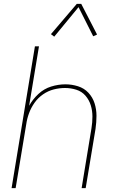

<svg xmlns="http://www.w3.org/2000/svg" viewBox="-20 -975 616 995"><path d="M40 0H61L116 -331Q120 -360 130.5 -388.5Q141 -417 159 -442.5Q177 -468 203 -486Q229 -504 258.5 -511.5Q288 -519 317 -519Q347 -519 375.5 -510Q404 -501 423 -479Q442 -457 450.5 -429Q459 -401 459 -371Q459 -341 454 -310L403 0H424L475 -307Q480 -341 480 -375Q480 -409 470 -440Q460 -471 438 -494.5Q416 -518 384 -528Q352 -538 319 -538Q282 -538 245 -526.5Q208 -515 179 -488Q150 -461 131 -427L182 -735H161ZM261 -785 387 -938 463 -787 483 -796 401 -955H378L244 -798Z"/></svg>

Font: Iosevka Sparkle Thin
Style: Italic
Weight: 100
Italic angle: -9°
Designer: Belleve Invis
Foundry: Belleve Invis
Version: Version 4.5.0; ttfautohint (v1.8.3)